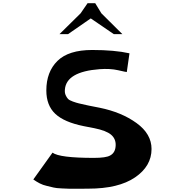

<svg xmlns="http://www.w3.org/2000/svg" viewBox="-20 -1175 1165 1210"><path d="M532 -1155H580L619 -1091L751 -960H697L552 -1059L409 -960H355L488 -1091ZM796 -839 779 -721Q774 -721 724 -732.5Q674 -744 607 -739Q398 -723 389 -611Q387 -591 393.5 -576Q400 -561 408.5 -552Q417 -543 439.5 -535Q462 -527 477 -523.5Q492 -520 528 -512Q537 -510 542 -509L608 -496Q746 -468 840.5 -399.5Q935 -331 935 -236Q935 -128 831 -57Q727 14 536 14Q525 14 477.5 14.5Q430 15 418.5 14.5Q407 14 370.5 12.5Q334 11 318.5 7Q303 3 276.5 -3Q250 -9 230 -19.5Q210 -30 190 -44L311 -213Q354 -180 572 -180Q648 -180 674 -195Q708 -213 709 -260Q710 -301 679.5 -326.5Q649 -352 575 -367L508 -380Q384 -405 328 -458Q272 -511 272 -605Q272 -722 342 -791Q412 -860 561 -860Q702 -860 796 -839Z"/></svg>

Font: OpenDyslexic
Style: Regular
Weight: 400
Designer: Abbie Gonzalez
Version: Version 0.920;hotconv 1.0.109;makeotfexe 2.5.65596